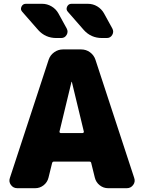

<svg xmlns="http://www.w3.org/2000/svg" viewBox="-20 -990 744 1010"><path d="M202 -970Q228 -970 251 -956.5Q274 -943 287 -920L331 -840Q340 -823 330.5 -806.5Q321 -790 302 -790H276Q219 -790 181 -832L97 -928Q86 -940 93 -955Q100 -970 116 -970ZM421 -832 337 -928Q326 -940 333 -955Q340 -970 356 -970H442Q469 -970 491.5 -956.5Q514 -943 527 -920L571 -840Q580 -823 570.5 -806.5Q561 -790 542 -790H516Q459 -790 421 -832ZM414 -290Q417 -290 419.5 -292.5Q422 -295 421 -298L358 -559Q358 -560 357 -560Q356 -560 356 -559L293 -298Q292 -295 294.5 -292.5Q297 -290 300 -290ZM482 -676 686 -54Q693 -34 680.5 -17Q668 0 647 0H549Q524 0 504.5 -15.5Q485 -31 479 -55L460 -132Q459 -140 450 -140H264Q256 -140 254 -132L235 -55Q229 -31 209.5 -15.5Q190 0 165 0H71Q50 0 37.5 -17Q25 -34 32 -54L236 -676Q244 -700 265 -715Q286 -730 311 -730H407Q433 -730 453.5 -715Q474 -700 482 -676Z"/></svg>

Font: Rounded Mplus 1c Black
Style: Regular
Weight: 900
Version: Version 1.059.20150529